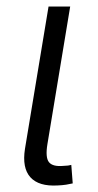

<svg xmlns="http://www.w3.org/2000/svg" viewBox="-20 -566 301 589"><path d="M156.7 2.9Q99.1 6.3 73.2 -22.2Q47.4 -50.8 56.6 -109.4L128.9 -545.9H195.3L125.5 -124Q118.7 -83 130.1 -68.6Q141.6 -54.2 173.8 -57.1Q184.1 -57.6 188.7 -58.1Q193.4 -58.6 198.7 -60.1L203.1 -3.4Q195.3 -1.5 183.1 0.5Q170.9 2.4 156.7 2.9Z"/></svg>

Font: Inter Light
Style: Italic
Weight: 300
Italic angle: -9.3988°
Designer: Rasmus Andersson
Foundry: rsms
Version: Version 4.001;git-66647c0bb